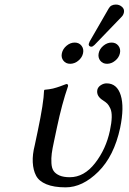

<svg xmlns="http://www.w3.org/2000/svg" viewBox="-20 -804 559 834"><path d="M483.4 -784.2Q499 -784.2 510.3 -773.9Q521.5 -763.7 518.1 -749Q515.6 -738.3 508.3 -731L390.6 -608.9Q382.8 -601.1 376.7 -601.1Q370.6 -601.1 367.4 -605Q364.3 -608.9 365.7 -613.8Q366.7 -617.7 369.6 -624L452.1 -767.1Q461.4 -784.2 483.4 -784.2ZM255.4 -540.5Q244.6 -554.2 248.8 -573Q252.9 -591.8 269.3 -605.5Q285.6 -619.1 304.4 -619.1Q323.2 -619.1 334 -605.5Q344.7 -591.8 340.8 -573Q336.9 -554.2 320.3 -540.5Q303.7 -526.9 284.9 -526.9Q266.1 -526.9 255.4 -540.5ZM415.5 -540.5Q404.8 -554.2 408.7 -573Q412.6 -591.8 429.2 -605.5Q445.8 -619.1 464.6 -619.1Q483.4 -619.1 494.1 -605.5Q504.9 -591.8 501 -573Q497.1 -554.2 480.5 -540.5Q463.9 -526.9 445.1 -526.9Q426.3 -526.9 415.5 -540.5ZM227.5 -251 214.4 -189Q207.5 -157.7 204.8 -137.2Q202.1 -116.7 203.4 -95.2Q204.6 -73.7 212.9 -61.5Q221.2 -49.3 238.5 -41.7Q255.9 -34.2 283.2 -34.2Q345.2 -34.2 392.8 -95.2Q440.4 -156.2 457.5 -236.8Q464.8 -271 465.3 -294.9Q465.8 -318.8 459.2 -333Q452.6 -347.2 446 -353.8Q439.5 -360.4 427.2 -368.2Q397.5 -386.7 402.8 -414.1Q405.8 -426.3 418 -434.1Q430.2 -441.9 442.9 -441.9Q488.3 -441.9 504.4 -390.4Q520.5 -338.9 502 -249Q475.6 -126 407 -58.1Q338.4 9.8 265.1 9.8Q213.9 9.8 181.4 -3.7Q148.9 -17.1 136.5 -41.3Q124 -65.4 122.3 -99.1Q120.6 -132.8 130.9 -172.9L144 -234.9Q169.9 -357.9 171.4 -411.1L173.8 -414.1Q183.6 -414.6 193.4 -416.3Q203.1 -418 210 -419.4Q216.8 -420.9 226.6 -424.1Q236.3 -427.2 240.5 -428.7Q244.6 -430.2 254.9 -434.1Q265.1 -438 268.1 -439Q277.3 -439 275.4 -429.2Q249 -353 227.5 -251Z"/></svg>

Font: Linux Biolinum O
Style: Italic
Weight: 400
Italic angle: -12°
Designer: Philipp H. Poll
Foundry: Philipp H. Poll
Version: Version 1.1.3